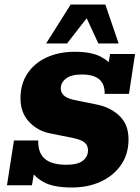

<svg xmlns="http://www.w3.org/2000/svg" viewBox="-20 -823 620 853"><path d="M299 10Q216 10 172 -15Q147 -29 130 -48L122 0H11L42 -199H150Q148 -145 178.5 -118Q209 -91 275 -91Q325 -91 348 -109Q371 -127 371 -155Q371 -178 355 -190.5Q339 -203 304 -210L200 -231Q146 -242 108.5 -282.5Q71 -323 71 -386Q71 -450 102 -496.5Q133 -543 187.5 -568Q242 -593 312 -593Q384 -593 426 -572Q447 -561 463 -547L469 -583H580L553 -406H445Q446 -449 421 -470.5Q396 -492 343 -492Q296 -492 273 -474Q250 -456 250 -430Q250 -413 262.5 -400Q275 -387 309 -379L413 -358Q473 -345 512 -307Q551 -269 551 -204Q551 -138 517.5 -90Q484 -42 427.5 -16Q371 10 299 10ZM185 -630 294 -803H448L507 -630H417L365 -742L278 -630Z"/></svg>

Font: Rokkitt SemiBold ExtraBold
Style: Italic
Weight: 800
Italic angle: -9°
Version: Version 3.103